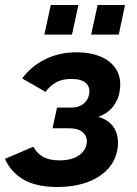

<svg xmlns="http://www.w3.org/2000/svg" viewBox="-29 -743 552 771"><path d="M202 8Q117 8 65.5 -22Q14 -52 -9 -105L105 -154Q118 -128 143.5 -113.5Q169 -99 210 -99Q257 -99 285.5 -117.5Q314 -136 319 -166Q323 -193 305 -210.5Q287 -228 246 -228H182L200 -311H259Q287 -311 306 -326Q325 -341 329 -365Q334 -392 316.5 -409Q299 -426 257 -426Q222 -426 197.5 -413Q173 -400 154 -374L60 -428Q96 -477 152.5 -505Q209 -533 279 -533Q335 -533 376.5 -515Q418 -497 438.5 -463Q459 -429 452 -380Q448 -346 426.5 -317Q405 -288 366 -274Q412 -260 431 -226Q450 -192 443 -146Q435 -96 401.5 -61.5Q368 -27 316.5 -9.5Q265 8 202 8ZM149 -604 175 -723H286L260 -604ZM337 -604 363 -723H473L448 -604Z"/></svg>

Font: Raleway
Style: Bold Italic
Weight: 700
Italic angle: -12°
Designer: Matt McInerney, Pablo Impallari, Rodrigo Fuenzalida
Foundry: Matt McInerney, Pablo Impallari, Rodrigo Fuenzalida
Version: Version 4.101;RELEASE